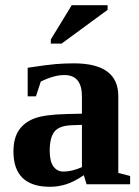

<svg xmlns="http://www.w3.org/2000/svg" viewBox="-20 -715 540 745"><path d="M266.6 -469.2Q439 -469.2 439 -342.3V-43.9L484.9 -32.2V0H315.9L305.2 -35.2Q267.1 -9.3 236.3 0.2Q205.6 9.8 174.3 9.8Q32.2 9.8 32.2 -127Q32.2 -178.7 53.2 -209.7Q74.2 -240.7 113.8 -255.6Q153.3 -270.5 238.3 -272.5L297.9 -273.9V-340.8Q297.9 -423.8 230 -423.8Q189 -423.8 138.2 -398.4L119.6 -341.3H87.4V-452.1Q161.1 -463.4 195.8 -466.3Q230.5 -469.2 266.6 -469.2ZM297.9 -230.5 256.8 -229Q209.5 -227.1 191.2 -204.1Q172.9 -181.2 172.9 -129.9Q172.9 -88.4 187.5 -68.8Q202.1 -49.3 225.6 -49.3Q258.8 -49.3 297.9 -66.4ZM177.2 -545.9V-562L258.3 -694.8H397.5V-676.8L219.2 -545.9Z"/></svg>

Font: Liberation Serif
Style: Bold
Weight: 700
Designer: Steve Matteson
Foundry: Ascender Corporation
Version: Version 2.1.5